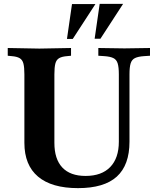

<svg xmlns="http://www.w3.org/2000/svg" viewBox="-20 -961 795 992"><path d="M383 11Q247 11 176.5 -48.5Q106 -108 106 -223V-577Q106 -613 101 -632.5Q96 -652 81.5 -660.5Q67 -669 40 -671L20 -673V-713L183 -710H184L347 -713V-673L327 -671Q300 -669 285.5 -660.5Q271 -652 266 -632.5Q261 -613 261 -577V-223Q261 -139 302 -95.5Q343 -52 422 -52Q505 -52 549.5 -98Q594 -144 594 -229V-577Q594 -614 588 -633.5Q582 -653 565.5 -661Q549 -669 518 -671L488 -673V-713L623 -711L755 -713V-673L725 -671Q694 -669 677.5 -661Q661 -653 655 -633.5Q649 -614 649 -577V-229Q649 -108 583.5 -48.5Q518 11 383 11ZM326 -760 352 -940H473L356 -760ZM469 -761 495 -941H616L499 -761Z"/></svg>

Font: Baskervville SC
Style: Regular
Weight: 400
Designer: Alexis Faudot, Rémi Forte, Morgane Pierson, Rafael Ribas, Tanguy Vanlaeys, Rosalie Wagner, Thomas Huot-Marchand
Foundry: ANRT
Version: Version 1.100